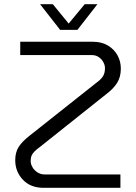

<svg xmlns="http://www.w3.org/2000/svg" viewBox="-20 -900 654 920"><path d="M189 0Q126 0 89.5 -39Q53 -78 53 -132Q53 -170 69.5 -196Q86 -222 122 -250L440 -502Q465 -520 474 -535.5Q483 -551 483 -573Q483 -588 475 -602.5Q467 -617 453 -626.5Q439 -636 421 -636H77V-700H424Q467 -700 497 -682Q527 -664 543 -635Q559 -606 559 -571Q559 -531 541 -502.5Q523 -474 488 -448L174 -198Q156 -185 146 -175Q136 -165 131.5 -154.5Q127 -144 127 -128Q127 -114 135.5 -99Q144 -84 159.5 -74Q175 -64 195 -64H557V0ZM268 -757 172 -880H233L309 -787L386 -880H447L351 -757Z"/></svg>

Font: MuseoModerno Thin Light
Style: Regular
Weight: 300
Version: Version 1.003